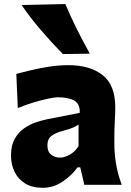

<svg xmlns="http://www.w3.org/2000/svg" viewBox="-20 -902 639 937"><path d="M189 14.6Q136.7 14.6 102.3 -6.8Q67.9 -28.3 50.8 -64.2Q33.7 -100.1 33.7 -143.1Q33.7 -191.9 51.5 -223.9Q69.3 -255.9 97.2 -275.4Q125 -294.9 155 -304.9Q185.1 -314.9 209 -319.8L369.1 -351.1Q371.1 -394.5 342.8 -410.9Q314.5 -427.2 260.7 -427.2Q247.1 -427.2 214.6 -420.4Q182.1 -413.6 142.3 -401.6Q102.5 -389.6 66.9 -374.5L59.6 -541.5Q87.4 -548.8 128.7 -558.8Q169.9 -568.8 218 -576.4Q266.1 -584 314 -584Q418.9 -584 480.7 -535.6Q542.5 -487.3 542.5 -378.4Q542.5 -350.6 540.3 -310.8Q538.1 -271 538.1 -240.2V-198.7Q538.1 -154.8 545.9 -105Q553.7 -55.2 574.2 0H391.6L371.6 -85.4H358.4Q331.5 -46.9 286.1 -16.1Q240.7 14.6 189 14.6ZM273.9 -132.8Q294.9 -132.8 320.8 -147.5Q346.7 -162.1 363.3 -189V-294.4Q354 -287.1 337.9 -279.8Q321.8 -272.5 281.2 -261.7Q254.4 -254.9 232.9 -240Q211.4 -225.1 211.4 -192.9Q211.4 -160.6 230 -146.7Q248.5 -132.8 273.9 -132.8ZM286.6 -638.2Q230.5 -695.8 179.2 -755.6Q127.9 -815.4 85.4 -877.4L298.8 -882.3Q324.2 -821.8 354.2 -761.5Q384.3 -701.2 418.5 -640.1Z"/></svg>

Font: Pinar-FD ExtraBold
Style: Regular
Weight: 800
Designer: Amin Abedi
Version: Version 3.000